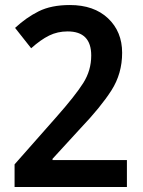

<svg xmlns="http://www.w3.org/2000/svg" viewBox="-20 -744 569 764"><path d="M485 0V-107H189V-112L299 -232Q381 -318 423.5 -384.5Q466 -451 466 -534Q466 -618 410 -671Q354 -724 258 -724Q184 -724 134 -699Q84 -674 40 -633L104 -552Q142 -586 175.5 -602.5Q209 -619 249 -619Q343 -619 343 -523Q343 -464 311.5 -414Q280 -364 204 -278L38 -90V0Z"/></svg>

Font: Noto Sans Arabic UI SemiCondensed Semi
Style: Regular
Weight: 600
Width: 4
Designer: Nadine Chahine - Monotype Design Team
Foundry: Monotype Imaging Inc.
Version: Version 1.900